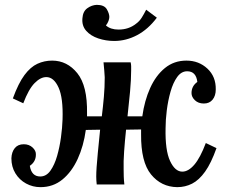

<svg xmlns="http://www.w3.org/2000/svg" viewBox="-20 -761 942 792"><path d="M147 11Q115 11 87.5 -4Q60 -19 43.5 -46Q27 -73 27 -108Q28 -134 41 -150Q54 -166 78 -166Q100 -166 114.5 -152.5Q129 -139 128 -123Q128 -94 103 -77Q110 -33 146 -33Q171 -33 188 -57Q205 -81 215.5 -117.5Q226 -154 231.5 -194.5Q237 -235 238 -268Q241 -357 221.5 -400Q202 -443 171 -443Q147 -443 122.5 -418Q98 -393 76 -335L33 -355Q56 -418 81 -451.5Q106 -485 134.5 -498Q163 -511 195 -511Q257 -511 299 -459Q341 -407 339 -293Q339 -287 339 -281H400Q405 -322 408.5 -361.5Q412 -401 412 -442Q411 -456 410 -471.5Q409 -487 407 -504H519Q521 -494 521 -487.5Q521 -481 521 -471Q521 -433 516.5 -383.5Q512 -334 506 -281H567Q576 -346 599.5 -398Q623 -450 660.5 -480.5Q698 -511 749 -511Q800 -511 835.5 -478Q871 -445 870 -392Q870 -366 857 -350Q844 -334 821 -334Q798 -334 784 -347.5Q770 -361 770 -377Q770 -406 794 -423Q789 -467 752 -467Q728 -467 711 -443.5Q694 -420 683.5 -383Q673 -346 668 -306Q663 -266 663 -232Q661 -141 681.5 -97Q702 -53 732 -53Q757 -53 781.5 -81.5Q806 -110 829 -171L873 -150Q851 -88 826 -53Q801 -18 772.5 -3.5Q744 11 711 11Q645 10 603 -41.5Q561 -93 562 -207Q562 -217 562 -227L500 -226Q495 -179 492 -136.5Q489 -94 490 -62Q490 -48 490.5 -32.5Q491 -17 493 0H379Q378 -10 377.5 -16.5Q377 -23 377 -33Q377 -49 378.5 -71.5Q380 -94 383.5 -130.5Q387 -167 393 -226L334 -225Q325 -159 300.5 -105.5Q276 -52 237.5 -20.5Q199 11 147 11ZM451 -592Q417 -592 385.5 -602.5Q354 -613 335.5 -634Q317 -655 320 -686Q322 -714 340 -727Q358 -740 379 -741Q410 -741 420.5 -723Q431 -705 431 -691Q431 -684 427.5 -674.5Q424 -665 417 -656Q436 -639 469 -639Q511 -639 541 -663Q555 -673 564.5 -688Q574 -703 583 -721L627 -688Q591 -640 545.5 -616Q500 -592 451 -592Z"/></svg>

Font: Lora SemiBold
Style: Italic
Weight: 600
Italic angle: -3°
Designer: Olga Karpushina, Alexei Vanyashin (Cyrillic)
Foundry: Cyreal
Version: Version 3.011; ttfautohint (v1.8.4.7-5d5b)